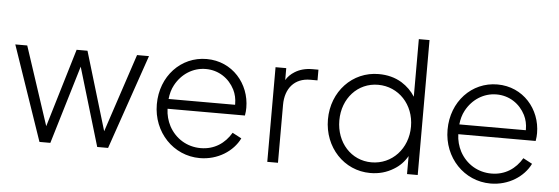

<svg xmlns="http://www.w3.org/2000/svg" viewBox="-49 -909 3124 1073"><g transform="rotate(5 1512.5 -372.5)"><path d="M260 0 392 -439 523 0H584L767 -531H700L554 -91L422 -531H361L229 -91L84 -531H17L199 0Z M1099 12C1200 12 1285 -44 1321 -118L1270 -145C1234 -84 1176 -44 1099 -44C1023 -44 957 -84 921 -151C906 -180 897 -212 896 -247H1330C1333 -263 1334 -278 1334 -291C1334 -425 1235 -543 1090 -543C946 -543 834 -425 834 -267C834 -110 951 12 1099 12ZM897 -302C900 -331 907 -357 920 -381C955 -446 1018 -487 1090 -487C1162 -487 1221 -447 1252 -386C1264 -362 1270 -335 1270 -307C1270 -305 1270 -304 1270 -302Z M1537 0V-325C1537 -418 1589 -478 1676 -478H1717V-538H1683C1645 -538 1612 -529 1585 -512C1564 -499 1548 -483 1537 -464V-531H1477V0Z M2055 12C2104 12 2147 0 2186 -24C2218 -43 2243 -69 2261 -101V0H2321V-757H2261V-434C2242 -464 2217 -489 2185 -509C2147 -532 2104 -543 2055 -543C1908 -543 1794 -423 1794 -266C1794 -110 1908 12 2055 12ZM2057 -48C1943 -48 1858 -142 1858 -266C1858 -390 1943 -483 2057 -483C2172 -483 2260 -390 2260 -266C2260 -142 2172 -48 2057 -48Z M2730 12C2831 12 2916 -44 2952 -118L2901 -145C2865 -84 2807 -44 2730 -44C2654 -44 2588 -84 2552 -151C2537 -180 2528 -212 2527 -247H2961C2964 -263 2965 -278 2965 -291C2965 -425 2866 -543 2721 -543C2577 -543 2465 -425 2465 -267C2465 -110 2582 12 2730 12ZM2528 -302C2531 -331 2538 -357 2551 -381C2586 -446 2649 -487 2721 -487C2793 -487 2852 -447 2883 -386C2895 -362 2901 -335 2901 -307C2901 -305 2901 -304 2901 -302Z"/></g></svg>

Font: Plus Jakarta Sans Light
Style: Regular
Weight: 300
Designer: Gumpita Rahayu
Foundry: Tokotype
Version: Version 2.071;gftools[0.9.30]